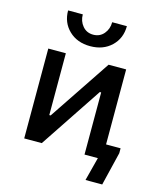

<svg xmlns="http://www.w3.org/2000/svg" viewBox="-131 -866 916 1098"><g transform="rotate(15 327.0 -316.5)"><path d="M395 -772H482Q482 -700 433.5 -653.5Q385 -607 308 -607Q231 -607 182.5 -653.5Q134 -700 134 -772H221Q221 -732 245 -703.5Q269 -675 308 -675Q347 -675 371 -703.5Q395 -732 395 -772ZM542 -88H628V-59L580 139H481L517 0H438V-88V-368H430L185 0H81V-532H185V-166H193L438 -532H542Z"/></g></svg>

Font: Manrope Medium
Style: Medium
Weight: 500
Designer: Mikhail Sharanda
Foundry: Mikhail Sharanda
Version: Version 4.000;hotconv 1.0.109;makeotfexe 2.5.65596